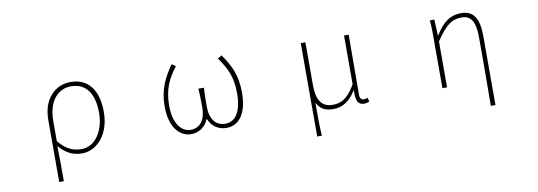

<svg xmlns="http://www.w3.org/2000/svg" viewBox="-57 -905 4114 1468"><g transform="rotate(-10 2000.0 -171.0)"><path d="M306 198H342C342 92 342 31 340 -75C396 -9 453 13 519 13C629 13 735 -92 735 -271C735 -434 665 -540 523 -540C408 -540 306 -452 306 -283ZM521 -20C464 -20 405 -35 342 -113V-268C342 -435 429 -507 521 -507C647 -507 698 -405 698 -271C698 -124 619 -20 521 -20Z M1364 13C1421 13 1474 -18 1498 -79H1502C1527 -18 1579 13 1638 13C1730 13 1801 -62 1801 -234C1801 -368 1760 -450 1696 -540L1665 -521C1730 -428 1763 -359 1763 -234C1763 -85 1709 -20 1634 -20C1578 -20 1517 -55 1517 -177C1517 -217 1517 -267 1521 -320H1477C1482 -267 1482 -217 1482 -177C1482 -55 1422 -20 1366 -20C1296 -20 1235 -90 1235 -228C1235 -356 1272 -432 1338 -519L1309 -540C1247 -453 1200 -363 1200 -232C1200 -65 1277 13 1364 13Z M2309 198H2345C2340 108 2340 66 2340 -58C2371 0 2414 13 2471 13C2536 13 2596 -22 2644 -101H2646C2644 -20 2658 13 2707 13C2724 13 2737 9 2747 4L2741 -26C2727 -22 2720 -20 2710 -20C2692 -20 2679 -33 2679 -59C2679 -217 2680 -368 2681 -527H2645V-148C2579 -34 2524 -20 2467 -20C2380 -20 2345 -85 2345 -192V-527H2309Z M3657 198H3693V-339C3693 -475 3651 -540 3557 -540C3476 -540 3414 -503 3354 -401H3352L3346 -527H3311C3316 -474 3316 -438 3316 -396V0H3352V-356C3430 -474 3480 -507 3554 -507C3629 -507 3659 -450 3659 -334C3659 -158 3659 21 3657 198Z"/></g></svg>

Font: Harano Aji Gothic K1 ExtraLight
Style: Regular
Weight: 250
Foundry: Masamichi Hosoda
Version: HaranoAjiGothicK1-ExtraLight version 20230610;ttx 4.39.4